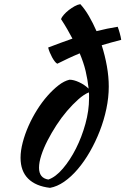

<svg xmlns="http://www.w3.org/2000/svg" viewBox="-20 -851 604 925"><path d="M315 -467Q335 -467 361 -455Q387 -443 407 -424Q402 -469 392.5 -509Q383 -549 364 -594Q335 -582 308.5 -569.5Q282 -557 256 -544Q250 -547 243.5 -555.5Q237 -564 231 -575Q225 -586 220 -598Q215 -610 212 -622Q241 -633 270.5 -644Q300 -655 329 -665Q318 -686 304.5 -709.5Q291 -733 274 -759Q277 -768 287.5 -780Q298 -792 311.5 -802.5Q325 -813 339.5 -821Q354 -829 367 -831Q389 -807 408.5 -773.5Q428 -740 445 -701Q496 -714 547 -722Q552 -709 557 -691Q562 -673 564 -659Q538 -652 515 -646Q492 -640 470 -633Q486 -583 495 -532Q504 -481 504 -434Q504 -382 492.5 -327Q481 -272 460.5 -219.5Q440 -167 413 -120Q386 -73 354.5 -36Q323 1 289 24.5Q255 48 221 54Q152 46 115.5 9.5Q79 -27 79 -91Q79 -125 89.5 -165Q100 -205 117.5 -244.5Q135 -284 158.5 -321.5Q182 -359 208.5 -389Q235 -419 262 -440Q289 -461 315 -467ZM213 14Q248 2 283 -39Q318 -80 346 -135.5Q374 -191 391.5 -254.5Q409 -318 409 -377Q409 -394 409 -398Q409 -402 408 -406Q384 -396 357 -372Q330 -348 303 -316.5Q276 -285 252 -248Q228 -211 209 -174Q190 -137 179 -103Q168 -69 168 -43Q168 7 213 14Z"/></svg>

Font: Kaushan Script
Style: Regular
Weight: 400
Designer: Pablo Impallari
Foundry: Pablo Impallari
Version: Version 1.002